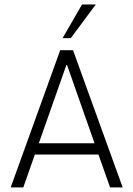

<svg xmlns="http://www.w3.org/2000/svg" viewBox="-20 -813 578 833"><path d="M395.5 -793.5H335.9L251.5 -647.5H287.1ZM457.5 0H512.2L296.9 -595.2H241.2L26.4 0H81.1L131.3 -142.6H407.2ZM148.4 -191.4 269.5 -535.2 390.1 -191.4Z"/></svg>

Font: Now Light
Style: Regular
Weight: 300
Designer: Alfredo Marco Pradil
Foundry: Alfredo Marco Pradil
Version: Version 1.200;hotconv 1.0.109;makeotfexe 2.5.65596